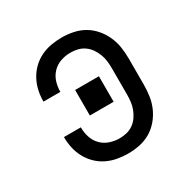

<svg xmlns="http://www.w3.org/2000/svg" viewBox="-128 -644 756 769"><g transform="rotate(-30 250.0 -260.0)"><path d="M253 8Q228 8 203 3.5Q178 -1 155.5 -12Q133 -23 115 -40.5Q97 -58 85 -80Q73 -102 67.5 -126.5Q62 -151 62 -176V-178H140V-177Q140 -154 147 -132Q154 -110 170 -93.5Q186 -77 208 -69.5Q230 -62 253 -62Q270 -62 286.5 -66Q303 -70 317 -80Q331 -90 340.5 -104Q350 -118 356 -133.5Q362 -149 364 -166Q366 -183 366 -200V-320Q366 -337 364 -354Q362 -371 356 -386.5Q350 -402 340.5 -416Q331 -430 317 -440Q303 -450 286.5 -454Q270 -458 253 -458Q230 -458 208 -450.5Q186 -443 170 -426.5Q154 -410 147 -388Q140 -366 140 -343V-342H62V-344Q62 -369 67.5 -393.5Q73 -418 85 -440Q97 -462 115 -479.5Q133 -497 155.5 -508Q178 -519 203 -523.5Q228 -528 253 -528Q279 -528 306 -522.5Q333 -517 356 -503.5Q379 -490 396.5 -469.5Q414 -449 425 -424.5Q436 -400 440 -373.5Q444 -347 444 -320V-200Q444 -173 440 -146.5Q436 -120 425 -95.5Q414 -71 396.5 -50.5Q379 -30 356 -16.5Q333 -3 306 2.5Q279 8 253 8ZM195 -201V-319H305V-201Z"/></g></svg>

Font: Iosevka Fuck
Style: Regular
Weight: 400
Monospace: yes
Designer: Belleve Invis
Foundry: Belleve Invis
Version: Version 28.0.7; ttfautohint (v1.8.3)